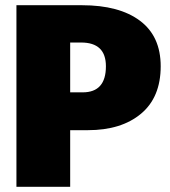

<svg xmlns="http://www.w3.org/2000/svg" viewBox="-20 -716 651 736"><path d="M596 -462Q596 -343 520.5 -280Q445 -217 317 -217H249V0H43V-696H294Q437 -696 516.5 -636.5Q596 -577 596 -462ZM386 -462Q386 -553 291 -553H249V-362H297Q386 -362 386 -462Z"/></svg>

Font: FiraGO Heavy
Style: Regular
Weight: 900
Designer: bBox Type
Foundry: bBox Type GmbH
Version: Version 1.001